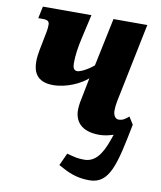

<svg xmlns="http://www.w3.org/2000/svg" viewBox="-85 -604 755 900"><g transform="rotate(10 292.5 -154.0)"><path d="M401 228C498 228 519 130 557 -64L535 -99C517 -84 506 -76 487 -76C472 -76 461 -91 461 -116C461 -143 469 -175 477 -214L543 -536H382L334 -307C303 -281 270 -266 257 -266C240 -266 235 -280 235 -300C235 -338 241 -378 252 -426L277 -536H46L34 -479H56C80 -479 87 -472 87 -456C87 -434 82 -414 77 -389C71 -352 60 -317 60 -277C60 -229 78 -182 156 -182C221 -182 287 -214 319 -243L304 -167C298 -138 292 -112 292 -88C292 -36 322 10 410 10C436 10 457 4 477 -2L468 24C443 96 412 137 361 137C329 137 316 133 278 123L251 182C298 208 337 228 401 228Z"/></g></svg>

Font: Noto Serif ExtraCondensed Black
Style: Italic
Weight: 900
Width: 2
Italic angle: -12°
Designer: Monotype Design Team
Foundry: Monotype Imaging Inc.
Version: Version 2.014